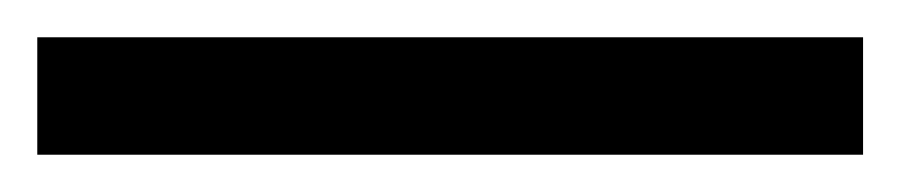

<svg xmlns="http://www.w3.org/2000/svg" viewBox="-22 65 483 103"><path d="M441 148V85H-2V148Z"/></svg>

Font: Noto Sans Gujarati Condensed
Style: Regular
Weight: 400
Width: 3
Designer: Jelle Bosma - Monotype Design Team, Universal Thirst
Foundry: Monotype Imaging Inc.
Version: Version 2.106